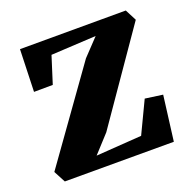

<svg xmlns="http://www.w3.org/2000/svg" viewBox="-102 -638 735 739"><g transform="rotate(-20 266.0 -269.0)"><path d="M345 -485.5 160.5 -475.5 125.5 -365 48.5 -364.5 54 -537.5 487.5 -538 511.5 -491.5 256.5 -123 191 -51.5 378 -64.5 440 -194.5 512 -184.5 488.5 0H42L16.5 -48L280.5 -417.5Z"/></g></svg>

Font: Merriweather 60pt ExtraBold
Style: Regular
Weight: 800
Version: Version 2.100